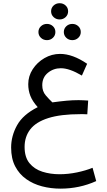

<svg xmlns="http://www.w3.org/2000/svg" viewBox="-20 -820 659 1178"><path d="M293.5 -750.5Q293.5 -772 308.8 -786.1Q324.2 -800.3 345.7 -800.3Q367.7 -800.3 382.8 -786.1Q397.9 -772 397.9 -750.5Q397.9 -729.5 382.8 -715.1Q367.7 -700.7 345.7 -700.7Q324.2 -700.7 308.8 -715.1Q293.5 -729.5 293.5 -750.5ZM371.6 -623.5Q371.6 -644.5 386.7 -658.9Q401.9 -673.3 423.8 -673.3Q445.3 -673.3 460.4 -659.2Q475.6 -645 475.6 -623.5Q475.6 -602.5 460.4 -588.1Q445.3 -573.7 423.8 -573.7Q401.9 -573.7 386.7 -588.1Q371.6 -602.5 371.6 -623.5ZM215.8 -623.5Q215.8 -644.5 231 -658.9Q246.1 -673.3 268.1 -673.3Q289.6 -673.3 304.7 -659.2Q319.8 -645 319.8 -623.5Q319.8 -602.5 304.7 -588.1Q289.6 -573.7 268.1 -573.7Q246.1 -573.7 231 -588.1Q215.8 -602.5 215.8 -623.5ZM521 -203.1 515.6 -118.7Q499 -119.6 491 -119.6Q482.9 -119.6 474.6 -119.6Q352.1 -119.6 276.1 -95.5Q200.2 -71.3 165.5 -26.1Q130.9 19 130.9 81.5Q130.9 144.5 160.9 181.2Q190.9 217.8 239.7 233.4Q288.6 249 344.7 249Q398.4 249 452.1 237.8Q505.9 226.6 547.9 209.5L570.3 291Q467.8 337.4 351.1 337.4Q292 337.4 237.8 323.2Q183.6 309.1 140.9 278.8Q98.1 248.5 73.2 200.7Q48.3 152.8 48.3 85.4Q48.3 14.2 84.7 -51.5Q121.1 -117.2 211.4 -162.6Q179.2 -198.7 166.3 -231.9Q153.3 -265.1 153.3 -303.7Q153.3 -353 180.7 -395.3Q208 -437.5 252.7 -463.4Q297.4 -489.3 348.6 -489.3Q425.8 -489.3 514.6 -428.7L482.4 -356.4Q406.2 -401.4 353.5 -401.4Q308.1 -401.4 273.7 -373.3Q239.3 -345.2 239.3 -296.9Q239.3 -259.8 260.5 -235.1Q281.7 -210.4 301.3 -191.9Q351.1 -198.7 387.7 -202.1Q424.3 -205.6 462.4 -205.6Q479.5 -205.6 490 -204.8Q500.5 -204.1 521 -203.1Z"/></svg>

Font: Vazirmatn RD UI
Style: Regular
Weight: 400
Designer: Saber Rastikerdar
Foundry: Saber Rastikerdar
Version: Version 33.003